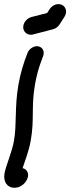

<svg xmlns="http://www.w3.org/2000/svg" viewBox="-43 -887 334 913"><path d="M270.7 -825.2C274.4 -846.6 260 -867.4 234.9 -867.4C218.9 -867.4 202.4 -858.3 192.4 -842.5L181.1 -825.2L106.9 -806.1C87 -800.8 71.3 -783.5 68 -764.7C63.8 -740.7 81.4 -721.8 103.4 -721.8C107.1 -721.8 111 -722.3 115 -723.4L209.3 -747.9C222.7 -751.6 233.2 -759.7 240.8 -771.6L263.4 -807C267.2 -813 269.6 -819.2 270.7 -825.2ZM23.3 -216.7C14 -163.5 -15.2 -98.7 -21.5 -63.2C-28.5 -23.3 -9.7 5.9 26.4 5.9C58.9 5.9 84 -21 89.7 -45.5L90.2 -48.2C93.4 -66.4 82.1 -84.5 64.4 -87.3C77.3 -127.2 94.2 -167.3 103.6 -220.7C121.1 -319.9 104.7 -379.5 123.4 -485.4C138.5 -571.1 161.8 -613.9 164.3 -628.2C168.1 -650 153.9 -667.3 132.1 -667.3C114.8 -667.3 95.1 -653.6 88.4 -636.4C68.3 -586.6 53.7 -535.6 44.7 -484.5C25.8 -377.4 37.5 -297 23.3 -216.7Z"/></svg>

Font: TudorRose
Style: Oblique
Weight: 500
Italic angle: 10°
Version: Version 001.000